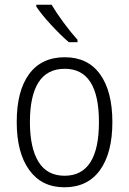

<svg xmlns="http://www.w3.org/2000/svg" viewBox="-20 -785 547 815"><path d="M253 10Q157 10 104 -63.5Q51 -137 51 -267Q51 -399 103.5 -470.5Q156 -542 255 -542Q353 -542 405 -469.5Q457 -397 457 -267Q457 -136 404.5 -63Q352 10 253 10ZM254 -39Q400 -39 400 -267Q400 -493 255 -493Q180 -493 143.5 -435.5Q107 -378 107 -267Q107 -157 143.5 -98Q180 -39 254 -39ZM309 -616V-606H272Q237 -636 196 -680.5Q155 -725 134 -757V-765H199Q219 -731 250 -689Q281 -647 309 -616Z"/></svg>

Font: Noto Sans UI NarrowLight
Style: Regular
Weight: 300
Width: 4
Designer: Monotype Design Team
Foundry: Monotype Imaging Inc.
Version: Version 1.001